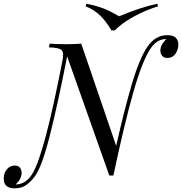

<svg xmlns="http://www.w3.org/2000/svg" viewBox="-92 -944 984 1038"><path d="M24.9 -9.8Q24.9 22.5 -6.8 53.2H-3.9Q47.9 51.3 82.5 -3.9Q147.5 -107.4 247.1 -624Q249 -635.7 249 -649.4Q249 -663.1 242.2 -671.9Q230 -686.5 171.9 -688L176.8 -708Q209 -705.1 260.7 -705.1Q312.5 -705.1 347.2 -708L536.1 -155.3Q579.6 -349.1 620.6 -488.8Q662.1 -628.9 705.1 -691.4Q748 -753.9 812 -753.9Q844.7 -753.9 858.4 -739.7Q872.1 -725.6 872.1 -705.6Q872.1 -685.5 865.2 -668.9Q849.6 -630.9 813 -630.9Q793 -630.9 784.2 -642.6Q775.4 -654.3 774.9 -669.9Q774.9 -701.7 807.1 -732.9H804.2Q755.4 -731.4 722.2 -682.1Q677.7 -615.7 629.9 -449.2Q582 -282.7 521 4.9H499L271 -639.2Q221.7 -387.2 178.2 -214.4Q134.8 -41.5 95.2 11.2Q72.3 41 47.9 57.6Q23.4 74.2 -12.2 74.2Q-71.8 74.2 -71.8 22Q-71.8 -16.6 -44.9 -38.1Q-31.7 -48.8 -12.2 -48.8Q7.3 -48.8 16.1 -37.1Q24.9 -25.4 24.9 -9.8ZM375 -923.8Q456.1 -909.2 519.5 -874Q543.9 -860.4 552.2 -856Q664.1 -903.3 758.3 -923.8L763.2 -910.2Q691.4 -887.7 628.9 -853Q566.4 -818.4 528.3 -779.8H510.3Q481.9 -828.1 450.2 -859.4Q418.5 -890.6 371.1 -910.2Z"/></svg>

Font: PlayfairDisplay-Italic
Style: Italic
Weight: 400
Italic angle: -14°
Designer: Claus Eggers Sørensen
Foundry: Claus Eggers Sørensen
Version: Version 1.002;PS 001.002;hotconv 1.0.70;makeotf.lib2.5.58329